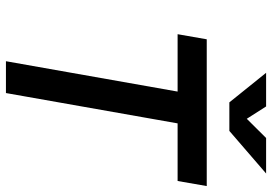

<svg xmlns="http://www.w3.org/2000/svg" viewBox="-158 -780 938 663"><g transform="rotate(90 311.5 -449.0)"><path d="M191.9 0 314.5 -693.4H424.3L301.8 0ZM98.6 -592.8 116.2 -693.4H623L605.5 -592.8ZM334 -771.5 231.9 -898.4H348.1L394.5 -825.7H384.8L457 -898.4H579.6L432.6 -771.5Z"/></g></svg>

Font: Cascadia Mono Medium
Style: Italic
Weight: 500
Italic angle: -10°
Monospace: yes
Designer: Aaron Bell
Foundry: Saja Typeworks
Version: Version 2407.024